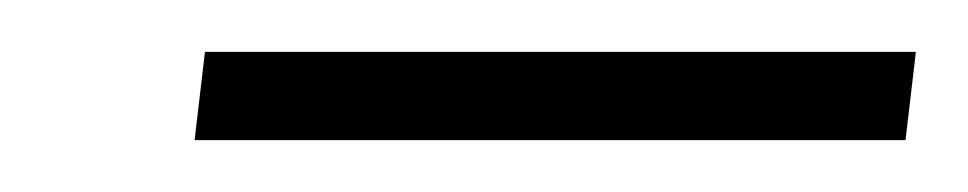

<svg xmlns="http://www.w3.org/2000/svg" viewBox="-20 -680 373 74"><path d="M55 -626 59 -660H333L329 -626Z"/></svg>

Font: Aleo Light
Style: Italic
Weight: 300
Italic angle: -7°
Designer: Alessio Laiso
Foundry: Alessio Laiso
Version: Version 2.001;gftools[0.9.29]